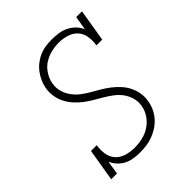

<svg xmlns="http://www.w3.org/2000/svg" viewBox="-206 -873 1012 1012"><g transform="rotate(-45 300.0 -367.5)"><path d="M253 8Q253 8 253 8Q253 8 253 8Q228 8 204.5 4Q181 0 161 -10.5Q141 -21 125.5 -38Q110 -55 101 -76L89 0H46L76 -181H119Q114 -151 118.5 -120.5Q123 -90 142 -69Q161 -48 190 -39Q219 -30 250 -30Q280 -30 309.5 -36.5Q339 -43 365.5 -60Q392 -77 410 -103.5Q428 -130 433 -160Q438 -189 430 -216.5Q422 -244 406 -265.5Q390 -287 368 -303.5Q346 -320 322.5 -334Q299 -348 275.5 -361.5Q252 -375 230.5 -391.5Q209 -408 190.5 -428.5Q172 -449 159.5 -473Q147 -497 142 -525Q137 -553 142 -583Q146 -606 155.5 -627.5Q165 -649 179.5 -668.5Q194 -688 213.5 -703Q233 -718 255.5 -727.5Q278 -737 301 -740Q324 -743 346 -743Q372 -743 397 -739Q422 -735 443.5 -724Q465 -713 481.5 -696Q498 -679 507 -657L520 -735H563L533 -554H490Q495 -584 490.5 -614.5Q486 -645 467 -666Q448 -687 419 -696Q390 -705 360 -705Q341 -705 321.5 -702Q302 -699 283.5 -692.5Q265 -686 247.5 -674.5Q230 -663 217 -647Q204 -631 195.5 -613Q187 -595 184 -576Q179 -546 187 -519Q195 -492 211 -470Q227 -448 248.5 -431.5Q270 -415 293.5 -401.5Q317 -388 341 -374Q365 -360 386.5 -343.5Q408 -327 426.5 -307Q445 -287 457.5 -263Q470 -239 475 -211Q480 -183 475 -154Q471 -129 460.5 -106Q450 -83 433 -63.5Q416 -44 394.5 -30Q373 -16 349 -7Q325 2 301 5Q277 8 253 8Z"/></g></svg>

Font: Iosevka Slab XLtExObl
Style: Regular
Weight: 200
Width: 7
Italic angle: -9°
Monospace: yes
Designer: Belleve Invis
Foundry: Belleve Invis
Version: Version 11.1.1; ttfautohint (v1.8.3)